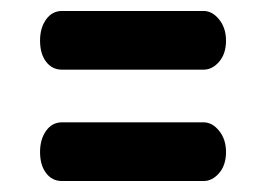

<svg xmlns="http://www.w3.org/2000/svg" viewBox="-20 -421 484 350"><path d="M93 -294Q75 -294 64 -308.5Q53 -323 53 -347Q53 -370 64 -385.5Q75 -401 93 -401H351Q367 -401 379.5 -385.5Q392 -370 392 -347Q392 -323 379.5 -308.5Q367 -294 351 -294ZM93 -91Q75 -91 64 -105.5Q53 -120 53 -144Q53 -167 64 -182.5Q75 -198 93 -198H351Q367 -198 379.5 -182.5Q392 -167 392 -144Q392 -120 379.5 -105.5Q367 -91 351 -91Z"/></svg>

Font: Dosis
Style: Bold
Weight: 700
Designer: EdgarTolentino, PabloImpallari, IginoMarini
Foundry: EdgarTolentino, PabloImpallari, IginoMarini
Version: Version 3.001; ttfautohint (v1.8.2)